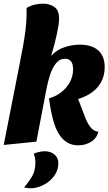

<svg xmlns="http://www.w3.org/2000/svg" viewBox="-28 -774 592 1049"><path d="M-7.7 18 82.7 -441.7 239.3 -452.7Q269.3 -495.3 315.3 -512.7Q361.3 -530 407.3 -530Q473.7 -530 508.8 -498.7Q544 -467.3 544 -406.7Q544 -359 523 -322.8Q502 -286.7 465.7 -263.3Q429.3 -240 382 -228.3L239.7 -236.7Q273.7 -245.7 303.8 -268Q334 -290.3 352.7 -323.3Q371.3 -356.3 371.3 -395.3Q371.3 -453 327.3 -453Q297.7 -453 277.8 -428Q258 -403 246.3 -367.2Q234.7 -331.3 227.7 -297.3L170.7 0ZM399.7 20Q365 20 340 4.8Q315 -10.3 297.5 -36.3Q280 -62.3 269.2 -95.5Q258.3 -128.7 251.3 -165Q244.3 -201.3 239.7 -236.7L393.3 -247.7L440.3 -125Q451 -98.3 467.7 -77.5Q484.3 -56.7 509.3 -54.3Q500.3 -18 469.3 1Q438.3 20 399.7 20ZM239.7 -432.7 82 -439.3Q90.7 -481 98.3 -524.2Q106 -567.3 111.2 -608.5Q116.3 -649.7 117 -685.3Q117.7 -697.7 117.2 -708.8Q116.7 -720 116.7 -730.3Q138.7 -743.3 162.2 -748.7Q185.7 -754 207.7 -754Q244.7 -754 270.3 -734.8Q296 -715.7 294.7 -669.7Q294.7 -655 291.3 -634Q288 -613 282.7 -588.3Q277.3 -563.7 270.7 -537.2Q264 -510.7 256 -484Q248 -457.3 239.7 -432.7ZM140 254.7Q131 254.7 120 253.3Q109 252 104 249Q132.3 216.3 148.8 186.7Q165.3 157 165.3 114Q165.3 101.3 162.8 88.2Q160.3 75 156.3 66.3Q164.3 61.3 182.8 56.8Q201.3 52.3 215 52.3Q249.3 52.3 270 70.3Q290.7 88.3 290.7 117.3Q290.7 148.3 276.3 173.8Q262 199.3 239.2 217.3Q216.3 235.3 190 245Q163.7 254.7 140 254.7Z"/></svg>

Font: Sansita Swashed Light
Style: Regular
Weight: 300
Designer: Pablo Cosgaya
Foundry: Omnibus-Type
Version: Version 1.003